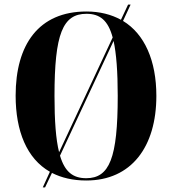

<svg xmlns="http://www.w3.org/2000/svg" viewBox="-20 -775 748 835"><path d="M197 -28 166 40H176L206 -23C247 -2 297 10 355 10C551 10 660 -136 660 -358C660 -511 609 -627 515 -684L548 -755H537L506 -689C464 -712 414 -725 356 -725C148 -725 48 -581 48 -359C48 -204 97 -85 197 -28ZM470 -612 237 -113C223 -169 217 -249 217 -358C217 -628 253 -715 356 -715C414 -715 450 -687 470 -612ZM355 0C298 0 262 -27 241 -98L474 -597C486 -541 492 -464 492 -358C492 -87 456 0 355 0Z"/></svg>

Font: Noto Serif Display Condensed ExtraBold
Style: Regular
Weight: 800
Width: 3
Designer: Monotype Design Team
Foundry: Monotype Imaging Inc.
Version: Version 2.009